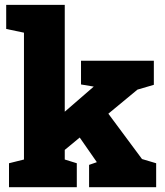

<svg xmlns="http://www.w3.org/2000/svg" viewBox="-20 -782 691 802"><path d="M432.6 -307.1 573.2 -117.7 632.3 -100.1V0H352.1V-93.3L384.3 -104.5L383.3 -106.4L313 -207.5L250.5 -155.8V-115.7L300.8 -100.1V0H17.6V-100.1L80.1 -115.7V-645.5L5.9 -661.1V-761.7H250.5V-315.4L371.1 -419.9V-420.4L318.4 -429.2V-528.3H622.6V-427.7L554.2 -407.7Z"/></svg>

Font: Battambang Black
Style: Regular
Weight: 900
Designer: Danh Hong
Version: Version 8.002; ttfautohint (v1.8.3)